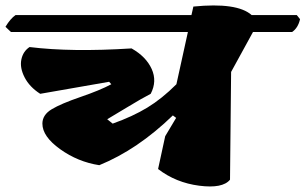

<svg xmlns="http://www.w3.org/2000/svg" viewBox="-74 -682 1117 702"><path d="M318 -246 338 -230Q411 -256 464.5 -288.5Q518 -321 571 -374L613 -565H-34L-54 -584Q-36 -614 -17 -627H626L633 -658Q793 -674 846 -627H1011L1023 -612Q1016 -580 994 -565H851L771 -419L767 -25Q740 8 654.5 -3Q569 -14 504 -64L530 -184L570 -251L558 -260Q429 -135 289 -78Q211 -90 146 -136.5Q81 -183 81 -230Q81 -262 115 -282.5Q149 -303 220.5 -327.5Q292 -352 333 -374L325 -383L73 -339Q34 -364 16 -399Q-2 -434 4 -464Q10 -494 34 -510Q187 -491 407 -505Q460 -475 480.5 -430Q501 -385 477 -339Q444 -322 390.5 -289.5Q337 -257 318 -246Z"/></svg>

Font: Tillana ExtraBold
Style: Regular
Weight: 800
Designer: Lipi Raval (Devanagari, Latin), Jonny Pinhorn (Latin)
Foundry: Indian Type Foundry
Version: Version 2.003;PS 1.0;hotconv 1.0.79;makeotf.lib2.5.61930; tt